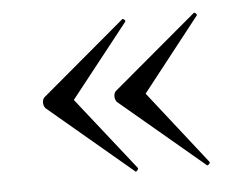

<svg xmlns="http://www.w3.org/2000/svg" viewBox="-35 -403 526 406"><g transform="rotate(-5 228.0 -200.0)"><path d="M236.2 -40 59.4 -189Q55.4 -194 55.4 -201Q55.4 -208 59.4 -212L236.2 -361Q238.2 -364 241.7 -361Q245.2 -358 243.2 -356L120.8 -201L243.2 -46Q244.2 -44 241.2 -40.5Q238.2 -37 236.2 -40ZM388 -40 211 -189Q207 -194 207 -201Q207 -208 211 -212L388 -361Q390 -364 393.5 -361Q397 -358 395 -356L273.2 -201L394.9 -46Q396.8 -44 393.4 -40.5Q390 -37 388 -40Z"/></g></svg>

Font: Cormorant Infant Light
Style: Regular
Weight: 300
Designer: Christian Thalmann (Catharsis Fonts)
Foundry: Catharsis Fonts
Version: Version 4.001